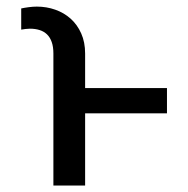

<svg xmlns="http://www.w3.org/2000/svg" viewBox="-20 -573 580 593"><path d="M144.9 0V-407.7Q144.9 -428.6 139.7 -443.2Q134.6 -457.7 125.2 -466.8Q115.8 -475.9 102.5 -480.1Q89.1 -484.4 72.4 -484.4Q67.1 -484.4 58.9 -483.5Q50.8 -482.6 45.5 -481.5V-546.9Q55 -549 68.5 -550.8Q82 -552.6 93.8 -552.6Q123.6 -552.6 150.6 -543.1Q177.6 -533.7 198.2 -515.3Q218.8 -496.8 230.8 -469.8Q242.9 -442.8 242.9 -407.7V-301.1H495.7V-223H242.9V0Z"/></svg>

Font: Fast_Sans
Style: Regular
Weight: 400
Designer: Rasmus Andersson
Foundry: rsms
Version: Version 3.018;git-588b23468